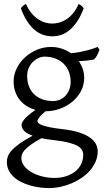

<svg xmlns="http://www.w3.org/2000/svg" viewBox="-20 -706 528 970"><path d="M336.9 -293Q336.9 -318.8 328.4 -342Q319.8 -365.2 303 -382.6Q286.1 -399.9 261 -409.9Q235.8 -419.9 203.1 -419.9Q190.9 -419.9 176 -413.6Q161.1 -407.2 147.9 -395Q134.8 -382.8 126 -364.3Q117.2 -345.7 117.2 -321.8Q117.2 -295.9 125.2 -272.7Q133.3 -249.5 149.7 -232.4Q166 -215.3 191.2 -205.3Q216.3 -195.3 251 -195.3Q265.1 -195.3 280.5 -201.4Q295.9 -207.5 308.3 -220Q320.8 -232.4 328.9 -250.5Q336.9 -268.6 336.9 -293ZM252.9 2Q234.4 0 218.8 -2.4Q203.1 -4.9 189.5 -7.8Q154.3 11.2 134 26.4Q113.8 41.5 103.5 53.5Q93.3 65.4 90.6 75.2Q87.9 85 87.9 92.8Q87.9 113.3 101.6 131.6Q115.2 149.9 138.2 163.3Q161.1 176.8 191.4 184.8Q221.7 192.9 254.9 192.9Q287.6 192.9 314.5 184.1Q341.3 175.3 360.4 159.9Q379.4 144.5 389.9 123.3Q400.4 102.1 400.4 76.7Q400.4 63 394 51.5Q387.7 40 371.1 30.8Q354.5 21.5 325.9 14.2Q297.4 6.8 252.9 2ZM405.3 -313Q405.3 -275.4 388.4 -244.4Q371.6 -213.4 344.2 -191.2Q316.9 -168.9 282.2 -156.5Q247.6 -144 211.9 -144H210Q186.5 -124.5 177.7 -111.6Q168.9 -98.6 168.9 -95.7Q168.9 -89.8 174.1 -84.2Q179.2 -78.6 193.1 -73.5Q207 -68.4 231.4 -63.2Q255.9 -58.1 293.9 -53.7Q347.2 -47.9 381.8 -36.1Q416.5 -24.4 437 -9Q457.5 6.3 465.6 23.9Q473.6 41.5 473.6 58.6Q473.6 85.4 463.4 109.6Q453.1 133.8 435.5 154.3Q418 174.8 394 191.4Q370.1 208 342.8 219.7Q315.4 231.4 286.1 237.8Q256.8 244.1 228 244.1Q205.1 244.1 180.7 241Q156.2 237.8 132.3 231Q108.4 224.1 87.2 213.6Q65.9 203.1 49.8 188.2Q33.7 173.3 24.2 154.5Q14.6 135.7 14.6 111.8Q14.6 99.1 19.3 85.2Q23.9 71.3 38.1 55.2Q52.2 39.1 77.6 20.5Q103 2 145 -20.5Q113.3 -31.7 101.1 -45.9Q88.9 -60.1 88.9 -74.7Q88.9 -78.6 91.3 -85.2Q93.8 -91.8 101.3 -101.3Q108.9 -110.8 122.8 -123Q136.7 -135.3 159.2 -150.9Q134.3 -157.7 114 -170.7Q93.8 -183.6 79.3 -201.9Q64.9 -220.2 56.9 -243.4Q48.8 -266.6 48.8 -293.9Q48.8 -329.6 64.9 -361.6Q81.1 -393.6 107.4 -417.2Q133.8 -440.9 167.5 -454.8Q201.2 -468.8 236.8 -468.8Q266.1 -468.8 291.7 -460.4Q317.4 -452.1 338.4 -437Q363.8 -439.5 384.3 -443.4Q404.8 -447.3 421.1 -451.7Q437.5 -456.1 450.2 -460.4Q462.9 -464.8 473.1 -468.8L482.9 -454.1Q477.1 -440.4 471.7 -429Q466.3 -417.5 455.1 -405.3Q436.5 -401.9 418.7 -399.9Q400.9 -397.9 378.4 -397Q391.1 -378.4 398.2 -357.4Q405.3 -336.4 405.3 -313ZM402.8 -664.1Q388.2 -624.5 369.9 -597.7Q351.6 -570.8 331.3 -554Q311 -537.1 289.1 -529.8Q267.1 -522.5 245.1 -522.5Q221.2 -522.5 198.7 -529.8Q176.3 -537.1 156 -554Q135.7 -570.8 117.9 -597.7Q100.1 -624.5 85.4 -664.1Q91.3 -672.9 97.2 -677.5Q103 -682.1 111.3 -686Q123.5 -658.2 139.4 -639.2Q155.3 -620.1 172.9 -608.6Q190.4 -597.2 208.7 -592Q227.1 -586.9 243.2 -586.9Q260.3 -586.9 279.1 -592Q297.9 -597.2 315.7 -608.6Q333.5 -620.1 349.4 -639.2Q365.2 -658.2 377 -686Q385.3 -682.1 391.1 -677.5Q397 -672.9 402.8 -664.1Z"/></svg>

Font: Noto Serif Devanagari
Style: Regular
Weight: 400
Designer: Monotype Design Team
Foundry: Monotype Imaging Inc.
Version: Version 1.01